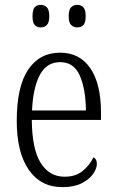

<svg xmlns="http://www.w3.org/2000/svg" viewBox="-20 -761 479 791"><path d="M237 10Q148 10 98.5 -61.5Q49 -133 49 -263Q49 -404 96 -474Q143 -544 228 -544Q308 -544 352 -480Q396 -416 396 -298V-267H111Q112 -147 147.5 -90Q183 -33 246 -33Q292 -33 321 -57Q350 -81 365 -113Q371 -110 375 -103.5Q379 -97 379 -85Q379 -67 363.5 -44.5Q348 -22 316.5 -6Q285 10 237 10ZM334 -306Q333 -395 308.5 -450Q284 -505 228 -505Q172 -505 144 -452Q116 -399 112 -306ZM298 -648Q283 -648 273 -658Q263 -668 263 -694Q263 -721 273 -731Q283 -741 298 -741Q314 -741 323.5 -731Q333 -721 333 -694Q333 -668 323.5 -658Q314 -648 298 -648ZM148 -648Q132 -648 123 -658Q114 -668 114 -694Q114 -721 123 -731Q132 -741 148 -741Q163 -741 173 -731Q183 -721 183 -694Q183 -668 173 -658Q163 -648 148 -648Z"/></svg>

Font: Noto Serif Ethiopic Condensed Light
Style: Regular
Weight: 300
Width: 3
Designer: Monotype Design Team
Foundry: Monotype Imaging Inc.
Version: Version 2.102